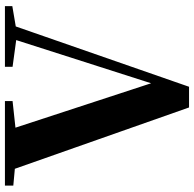

<svg xmlns="http://www.w3.org/2000/svg" viewBox="-24 -760 787 779"><g transform="rotate(-90 369.5 -370.5)"><path d="M323 3 60 -744H227L429 -127H413L418 -141L611 -744H667L407 3ZM6 -710V-744H349V-713L192 -696H159ZM488 -713V-744H734V-714L628 -696H613Z"/></g></svg>

Font: Noto Serif JP ExtraBold
Style: Regular
Weight: 800
Designer: Ryoko NISHIZUKA 西塚涼子 (kana & ideographs); Frank Grießhammer (Latin, Greek & Cyrillic); Wenlong ZHANG 张文龙 (bopomofo); San
Foundry: Adobe
Version: Version 2.003-H1;hotconv 1.1.1;makeotfexe 2.6.0